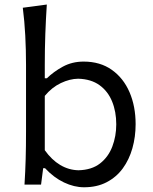

<svg xmlns="http://www.w3.org/2000/svg" viewBox="-20 -801 662 833"><path d="M344.7 11.5Q400.8 11.5 442.8 -10.5Q484.9 -32.4 512.7 -70.4Q540.4 -108.4 554.4 -157.8Q568.4 -207.3 568.4 -262.2Q568.4 -339.8 541.9 -401.2Q515.3 -462.6 464.8 -498.2Q414.4 -533.8 342.8 -533.8Q292.8 -533.8 252.4 -511.7Q212 -489.6 183.3 -461.3H174.3V-519.4Q174.3 -588.6 176.6 -653.1Q178.9 -717.5 183.1 -781.3L78.9 -767.4Q86.4 -708.6 89.6 -647.1Q92.9 -585.6 92.9 -519.4V-230.1Q92.9 -165.4 91.4 -111.6Q89.9 -57.8 86.3 0H158.1L167.3 -71.3H175.4Q213.4 -30.4 257.5 -9.5Q301.6 11.5 344.7 11.5ZM320.6 -62.3Q278.5 -63.1 241.3 -85.2Q204 -107.4 174.3 -149.4V-385Q205.2 -422.2 244 -440.6Q282.8 -459 318.9 -459.5Q375.2 -458 411.9 -431.4Q448.5 -404.8 466.4 -360.6Q484.4 -316.4 484.4 -261.8Q484.4 -210 467.2 -165Q450.1 -120 414.1 -91.9Q378.1 -63.8 320.6 -62.3Z"/></svg>

Font: Pinar FD VF
Style: Regular
Weight: 300
Designer: Amin Abedi
Version: Version 2.000